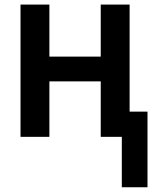

<svg xmlns="http://www.w3.org/2000/svg" viewBox="-20 -583 675 818"><path d="M499 -107.4H608.4V214.8H499ZM67.4 0V-563.5H190.4V-341.8H409.2V-563.5H532.2V0H409.2V-236.3H190.4V0Z"/></svg>

Font: Gothic A1
Style: Bold
Weight: 700
Version: Version 2.50